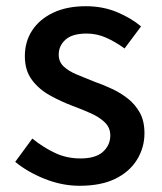

<svg xmlns="http://www.w3.org/2000/svg" viewBox="-20 -584 520 618"><path d="M236 14Q180 14 124.5 -8Q69 -30 29 -63L84 -138Q120 -109 157.5 -91.5Q195 -74 239 -74Q288 -74 311.5 -95.5Q335 -117 335 -148Q335 -173 317.5 -190Q300 -207 272 -219.5Q244 -232 214 -243Q177 -257 141.5 -276.5Q106 -296 83 -326.5Q60 -357 60 -403Q60 -450 83.5 -486Q107 -522 151 -543Q195 -564 256 -564Q311 -564 356.5 -545Q402 -526 434 -499L381 -428Q352 -449 322 -462.5Q292 -476 259 -476Q213 -476 191 -456.5Q169 -437 169 -408Q169 -385 185 -370Q201 -355 227.5 -344Q254 -333 284 -321Q313 -311 341.5 -297.5Q370 -284 393 -265.5Q416 -247 430.5 -220.5Q445 -194 445 -155Q445 -109 421 -70Q397 -31 351 -8.5Q305 14 236 14Z"/></svg>

Font: Noto Sans TC Thin Medium
Style: Regular
Weight: 500
Version: Version 2.004-H2;hotconv 1.0.118;makeotfexe 2.5.65603